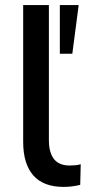

<svg xmlns="http://www.w3.org/2000/svg" viewBox="-20 -725 346 754"><path d="M230 9Q150 9 110.5 -36.5Q71 -82 71 -168V-705H172V-174Q172 -142 181 -119.5Q190 -97 208 -86Q226 -75 253 -75Q265 -75 276 -76Q287 -77 297 -80L295 1Q278 5 262 7Q246 9 230 9ZM215 -514V-705H289L264 -514Z"/></svg>

Font: Nunito Sans 12pt ExtraLight SemiBold
Style: Regular
Weight: 600
Version: Version 3.101;gftools[0.9.27]